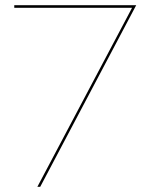

<svg xmlns="http://www.w3.org/2000/svg" viewBox="-20 -720 555 740"><path d="M35 -690V-700H505L135 0H124L489 -690Z"/></svg>

Font: Jost* Hairline
Style: Regular
Weight: 100
Version: Version 3.7